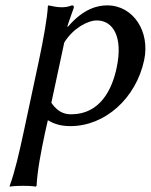

<svg xmlns="http://www.w3.org/2000/svg" viewBox="-20 -459 561 714"><path d="M68 32C52 106 36 178 16 232V235C16 235 31 232 66 232C100 232 113 235 113 235L116 232C119 175 132 107 148 32L158 -12C181 2 206 10 242 10C371 10 486 -94 516 -235C539 -341 476 -439 379 -439C347 -439 293 -430 233 -360H230C230 -360 243 -399 254 -429C256 -436 254 -439 247 -439C235 -434 223 -432 210 -432C194 -432 178 -435 160 -439L158 -436C156 -393 141 -310 125 -235ZM219 -301C252 -354 306 -383 340 -383C401 -383 438 -321 414 -208C397 -126 352 -34 245 -34C229 -34 198 -36 171 -77Z"/></svg>

Font: Libertinus Sans
Style: Italic
Weight: 400
Italic angle: -12°
Designer: Philipp H. Poll, Khaled Hosny
Foundry: Caleb Maclennan
Version: Version 7.050;RELEASE